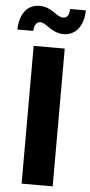

<svg xmlns="http://www.w3.org/2000/svg" viewBox="-104 -975 474 1010"><g transform="rotate(5 133.0 -470.0)"><path d="M214.4 -727.5H50.3V0H214.4ZM201.7 -802.7C261.7 -802.7 306.2 -850.6 307.6 -937.5H224.6C223.1 -905.8 213.9 -889.2 190.4 -889.2C157.2 -889.2 128.9 -939.9 63.5 -939.9C1.5 -939.9 -40.5 -892.6 -42.5 -805.7H41.5C43 -835.4 53.7 -854.5 74.7 -854.5C106.9 -854.5 136.7 -802.7 201.7 -802.7Z"/></g></svg>

Font: Raveo Display
Style: Bold
Weight: 700
Designer: Jakub Foglar, Rasmus Andersson (Inter)
Foundry: Jakubfoglar.com
Version: Version 1.100;Glyphs 3.2.3 (3260)